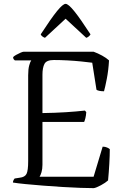

<svg xmlns="http://www.w3.org/2000/svg" viewBox="-20 -975 642 995"><path d="M466 0Q439 0 396.5 -1.5Q354 -3 304 -6Q254 -9 204 -13Q154 -17 112.5 -21Q71 -25 47 -29Q47 -35 50 -41Q53 -47 56 -50L82 -54Q109 -57 117.5 -74Q126 -91 126 -140V-585Q126 -617 131.5 -636.5Q137 -656 142 -662H57Q54 -664 51 -668Q48 -672 48 -679Q52 -684 63.5 -690.5Q75 -697 86.5 -702Q98 -707 103 -707H465Q487 -699 509 -687Q531 -675 545 -662Q542 -610 533.5 -566.5Q525 -523 519 -502Q504 -502 493.5 -504.5Q483 -507 480 -510L458 -650Q435 -653 401 -656.5Q367 -660 329.5 -662Q292 -664 259 -664Q221 -664 210.5 -644Q200 -624 200 -588V-389Q266 -390 321 -393.5Q376 -397 420 -402L427 -394Q426 -376 422.5 -362.5Q419 -349 416 -343H200V-121Q200 -99 195 -82.5Q190 -66 185 -59H465L512 -215Q525 -215 535 -210.5Q545 -206 549 -202Q549 -171 546.5 -126Q544 -81 540 -40Q527 -28 503 -15Q479 -2 466 0ZM213 -779Q195 -786 191 -797Q245 -880 275.5 -917.5Q306 -955 320 -955Q334 -955 364.5 -917.5Q395 -880 449 -797Q447 -793 441.5 -787.5Q436 -782 427 -779L320 -878Z"/></svg>

Font: Texturina 72pt Light
Style: Regular
Weight: 300
Designer: Guillermo Torres Carreño
Foundry: Omnibus-Type
Version: Version 1.002; ttfautohint (v1.8.3)